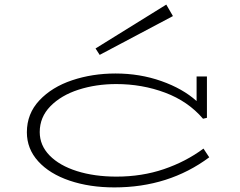

<svg xmlns="http://www.w3.org/2000/svg" viewBox="-20 -804 1047 836"><path d="M891 -119Q715 12 478 12Q370 12 283 -17.5Q196 -47 146.5 -101.5Q97 -156 97 -228Q97 -309 151.5 -367Q206 -425 294 -454.5Q382 -484 483 -484Q589 -484 682.5 -451Q776 -418 836 -364V-471H881V-291L864 -287Q799 -363 699 -400.5Q599 -438 486 -438Q398 -438 322 -413.5Q246 -389 199.5 -341.5Q153 -294 153 -229Q153 -171 196 -127Q239 -83 315 -59Q391 -35 487 -35Q598 -35 693.5 -67.5Q789 -100 866 -157ZM414 -565 733 -734 704 -784 396 -593Z"/></svg>

Font: BioRhyme Expanded Light
Style: Regular
Weight: 300
Width: 7
Designer: Aoife Mooney
Foundry: Aoife Mooney Type
Version: Version 1.001